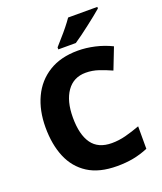

<svg xmlns="http://www.w3.org/2000/svg" viewBox="-167 -1038 977 1155"><g transform="rotate(-20 321.5 -460.5)"><path d="M394 -583Q316 -583 273 -522Q230 -461 230 -355Q230 -246 271 -188.5Q312 -131 399 -131Q444 -131 488 -142.5Q532 -154 581 -172V-28Q533 -8 485.5 1Q438 10 382 10Q268 10 196 -36Q124 -82 89.5 -164Q55 -246 55 -356Q55 -464 94 -547Q133 -630 209 -677Q285 -724 395 -724Q447 -724 502.5 -711.5Q558 -699 609 -674L556 -538Q516 -556 476 -569.5Q436 -583 394 -583ZM596 -921Q580 -907 555 -887Q530 -867 501.5 -845Q473 -823 446.5 -803.5Q420 -784 400 -771H288V-784Q304 -803 327 -828.5Q350 -854 372 -881.5Q394 -909 409 -931H596Z"/></g></svg>

Font: Noto Sans Sinhala UI ExtraBold
Style: Regular
Weight: 800
Designer: Jelle Bosma - Monotype Design Team
Foundry: Monotype Imaging Inc.
Version: Version 2.006; ttfautohint (v1.8.4.7-5d5b)